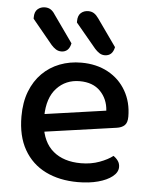

<svg xmlns="http://www.w3.org/2000/svg" viewBox="-52 -738 628 795"><g transform="rotate(5 262.5 -340.5)"><path d="M110 -177 106 -250 393 -291Q390 -339 359 -371Q328 -403 273 -403Q215 -403 177.5 -362.5Q140 -322 139 -246L140 -211Q148 -138 191.5 -101.5Q235 -65 307 -65Q349 -65 384 -78Q419 -91 439 -107Q451 -99 458.5 -88Q466 -77 466 -63Q466 -41 444 -23.5Q422 -6 385 4Q348 14 301 14Q224 14 166.5 -14.5Q109 -43 77 -99Q45 -155 45 -237Q45 -296 62.5 -341Q80 -386 111 -417Q142 -448 183.5 -464Q225 -480 273 -480Q336 -480 384 -454Q432 -428 459 -381Q486 -334 486 -274Q486 -249 474.5 -238Q463 -227 441 -224ZM144 -542 60 -644V-650Q60 -673 72.5 -684Q85 -695 103 -695Q117 -695 127 -688.5Q137 -682 145 -669L225 -556Q221 -537 211 -528Q201 -519 186 -519Q173 -519 163 -525.5Q153 -532 144 -542ZM325 -542 240 -644V-650Q240 -673 252.5 -684Q265 -695 283 -695Q297 -695 307 -688.5Q317 -682 326 -669L406 -556Q402 -537 392 -528Q382 -519 366 -519Q354 -519 344 -525.5Q334 -532 325 -542Z"/></g></svg>

Font: Baloo Tamma 2 Medium
Style: Regular
Weight: 500
Designer: Divya Kowshik, Shuchita Grover and Ek Type
Foundry: Ek Type
Version: Version 1.700